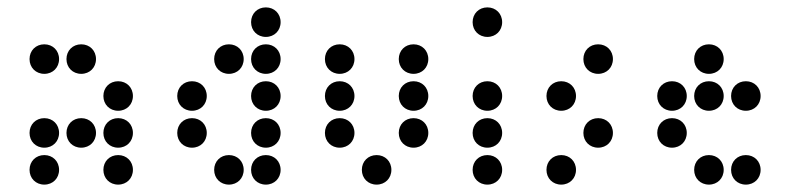

<svg xmlns="http://www.w3.org/2000/svg" viewBox="-20 -510 2140 520"><path d="M100 -310C123 -310 140 -327 140 -350C140 -373 123 -390 100 -390C77 -390 60 -373 60 -350C60 -327 77 -310 100 -310ZM200 -310C223 -310 240 -327 240 -350C240 -373 223 -390 200 -390C177 -390 160 -373 160 -350C160 -327 177 -310 200 -310ZM300 -210C323 -210 340 -227 340 -250C340 -273 323 -290 300 -290C277 -290 260 -273 260 -250C260 -227 277 -210 300 -210ZM100 -110C123 -110 140 -127 140 -150C140 -173 123 -190 100 -190C77 -190 60 -173 60 -150C60 -127 77 -110 100 -110ZM200 -110C223 -110 240 -127 240 -150C240 -173 223 -190 200 -190C177 -190 160 -173 160 -150C160 -127 177 -110 200 -110ZM300 -110C323 -110 340 -127 340 -150C340 -173 323 -190 300 -190C277 -190 260 -173 260 -150C260 -127 277 -110 300 -110ZM100 -10C123 -10 140 -27 140 -50C140 -73 123 -90 100 -90C77 -90 60 -73 60 -50C60 -27 77 -10 100 -10ZM300 -10C323 -10 340 -27 340 -50C340 -73 323 -90 300 -90C277 -90 260 -73 260 -50C260 -27 277 -10 300 -10Z M700 -410C723 -410 740 -427 740 -450C740 -473 723 -490 700 -490C677 -490 660 -473 660 -450C660 -427 677 -410 700 -410ZM600 -310C623 -310 640 -327 640 -350C640 -373 623 -390 600 -390C577 -390 560 -373 560 -350C560 -327 577 -310 600 -310ZM700 -310C723 -310 740 -327 740 -350C740 -373 723 -390 700 -390C677 -390 660 -373 660 -350C660 -327 677 -310 700 -310ZM500 -210C523 -210 540 -227 540 -250C540 -273 523 -290 500 -290C477 -290 460 -273 460 -250C460 -227 477 -210 500 -210ZM700 -210C723 -210 740 -227 740 -250C740 -273 723 -290 700 -290C677 -290 660 -273 660 -250C660 -227 677 -210 700 -210ZM500 -110C523 -110 540 -127 540 -150C540 -173 523 -190 500 -190C477 -190 460 -173 460 -150C460 -127 477 -110 500 -110ZM700 -110C723 -110 740 -127 740 -150C740 -173 723 -190 700 -190C677 -190 660 -173 660 -150C660 -127 677 -110 700 -110ZM600 -10C623 -10 640 -27 640 -50C640 -73 623 -90 600 -90C577 -90 560 -73 560 -50C560 -27 577 -10 600 -10ZM700 -10C723 -10 740 -27 740 -50C740 -73 723 -90 700 -90C677 -90 660 -73 660 -50C660 -27 677 -10 700 -10Z M900 -310C923 -310 940 -327 940 -350C940 -373 923 -390 900 -390C877 -390 860 -373 860 -350C860 -327 877 -310 900 -310ZM1100 -310C1123 -310 1140 -327 1140 -350C1140 -373 1123 -390 1100 -390C1077 -390 1060 -373 1060 -350C1060 -327 1077 -310 1100 -310ZM900 -210C923 -210 940 -227 940 -250C940 -273 923 -290 900 -290C877 -290 860 -273 860 -250C860 -227 877 -210 900 -210ZM1100 -210C1123 -210 1140 -227 1140 -250C1140 -273 1123 -290 1100 -290C1077 -290 1060 -273 1060 -250C1060 -227 1077 -210 1100 -210ZM900 -110C923 -110 940 -127 940 -150C940 -173 923 -190 900 -190C877 -190 860 -173 860 -150C860 -127 877 -110 900 -110ZM1100 -110C1123 -110 1140 -127 1140 -150C1140 -173 1123 -190 1100 -190C1077 -190 1060 -173 1060 -150C1060 -127 1077 -110 1100 -110ZM1000 -10C1023 -10 1040 -27 1040 -50C1040 -73 1023 -90 1000 -90C977 -90 960 -73 960 -50C960 -27 977 -10 1000 -10Z M1300 -410C1323 -410 1340 -427 1340 -450C1340 -473 1323 -490 1300 -490C1277 -490 1260 -473 1260 -450C1260 -427 1277 -410 1300 -410ZM1300 -210C1323 -210 1340 -227 1340 -250C1340 -273 1323 -290 1300 -290C1277 -290 1260 -273 1260 -250C1260 -227 1277 -210 1300 -210ZM1300 -110C1323 -110 1340 -127 1340 -150C1340 -173 1323 -190 1300 -190C1277 -190 1260 -173 1260 -150C1260 -127 1277 -110 1300 -110ZM1300 -10C1323 -10 1340 -27 1340 -50C1340 -73 1323 -90 1300 -90C1277 -90 1260 -73 1260 -50C1260 -27 1277 -10 1300 -10Z M1600 -310C1623 -310 1640 -327 1640 -350C1640 -373 1623 -390 1600 -390C1577 -390 1560 -373 1560 -350C1560 -327 1577 -310 1600 -310ZM1500 -210C1523 -210 1540 -227 1540 -250C1540 -273 1523 -290 1500 -290C1477 -290 1460 -273 1460 -250C1460 -227 1477 -210 1500 -210ZM1600 -110C1623 -110 1640 -127 1640 -150C1640 -173 1623 -190 1600 -190C1577 -190 1560 -173 1560 -150C1560 -127 1577 -110 1600 -110ZM1500 -10C1523 -10 1540 -27 1540 -50C1540 -73 1523 -90 1500 -90C1477 -90 1460 -73 1460 -50C1460 -27 1477 -10 1500 -10Z M1900 -310C1923 -310 1940 -327 1940 -350C1940 -373 1923 -390 1900 -390C1877 -390 1860 -373 1860 -350C1860 -327 1877 -310 1900 -310ZM1800 -210C1823 -210 1840 -227 1840 -250C1840 -273 1823 -290 1800 -290C1777 -290 1760 -273 1760 -250C1760 -227 1777 -210 1800 -210ZM1900 -210C1923 -210 1940 -227 1940 -250C1940 -273 1923 -290 1900 -290C1877 -290 1860 -273 1860 -250C1860 -227 1877 -210 1900 -210ZM2000 -210C2023 -210 2040 -227 2040 -250C2040 -273 2023 -290 2000 -290C1977 -290 1960 -273 1960 -250C1960 -227 1977 -210 2000 -210ZM1800 -110C1823 -110 1840 -127 1840 -150C1840 -173 1823 -190 1800 -190C1777 -190 1760 -173 1760 -150C1760 -127 1777 -110 1800 -110ZM1900 -10C1923 -10 1940 -27 1940 -50C1940 -73 1923 -90 1900 -90C1877 -90 1860 -73 1860 -50C1860 -27 1877 -10 1900 -10ZM2000 -10C2023 -10 2040 -27 2040 -50C2040 -73 2023 -90 2000 -90C1977 -90 1960 -73 1960 -50C1960 -27 1977 -10 2000 -10Z"/></svg>

Font: TINY 5x3 80
Style: Regular
Weight: 200
Designer: Jack Halten Fahnestock
Foundry: Velvetyne Type Foundry
Version: Version 1.002;hotconv 1.0.109;makeotfexe 2.5.65596